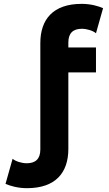

<svg xmlns="http://www.w3.org/2000/svg" viewBox="-20 -756 568 1004"><path d="M481.9 -377.4V-507.8H337.4V-533.7C337.4 -583 362.3 -605.5 408.2 -605.5C434.6 -605.5 467.3 -595.2 481.9 -582L519 -713.4C493.7 -724.1 455.6 -735.8 406.7 -735.8C257.3 -735.8 190.9 -654.3 190.9 -530.8V25.9C190.9 75.2 165.5 97.7 119.6 97.7C93.3 97.7 60.5 87.4 45.9 74.2L8.8 205.6C34.7 216.3 72.8 228 121.1 228C271 228 337.4 146.5 337.4 22.9V-377.4Z"/></svg>

Font: Giphurs ExtraBold
Style: Regular
Weight: 800
Version: Version 1.000